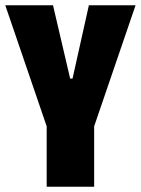

<svg xmlns="http://www.w3.org/2000/svg" viewBox="-22 -708 534 728"><path d="M155 0V-229L-2 -688H179L244 -410H253L315 -688H492L335 -229V0Z"/></svg>

Font: Saira Condensed Black
Style: Regular
Weight: 900
Width: 3
Designer: Hector Gatti with collaboration of the Omnibus-Type team
Foundry: Omnibus-Type
Version: Version 1.101